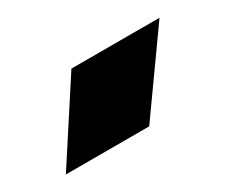

<svg xmlns="http://www.w3.org/2000/svg" viewBox="-49 -934 492 419"><g transform="rotate(-30 196.5 -724.0)"><path d="M149 -821H371L233 -627H23Z"/></g></svg>

Font: Unbounded ExtraBold
Style: Regular
Weight: 800
Designer: Luke Prowse, Jean-Baptiste Morizot, Fátima Lázaro, Florian Runge
Foundry: NaN
Version: Version 1.701;gftools[0.9.28.dev5+ged2979d]